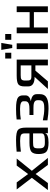

<svg xmlns="http://www.w3.org/2000/svg" viewBox="1083 -1846 773 2979"><g transform="rotate(-90 1469.5 -356.5)"><path d="M509 0 309 -249 499 -484H390L259 -307L129 -484H20L200 -249L10 0H119L259 -191L400 0Z M979 0V-342C979 -404 967 -445 943 -465C919 -484 866 -494 785 -494C732 -494 672 -491 606 -485V-419C667 -427 723 -431 772 -431C817 -431 848 -426 865 -417C881 -408 889 -390 889 -363V-286H744C675 -286 629 -276 605 -256C581 -235 569 -198 569 -144C569 -82 582 -41 608 -21C633 0 679 10 746 10C836 10 885 -9 892 -46V0ZM657 -141C657 -220 669 -230 750 -230H889V-96C889 -45 813 -47 761 -47H743C672 -47 657 -71 657 -141Z M1479 -346V-385C1479 -454 1441 -477 1379 -487C1352 -492 1315 -494 1267 -494C1209 -494 1155 -491 1105 -485V-420C1151 -428 1205 -432 1268 -432C1348 -432 1388 -415 1388 -380V-350C1388 -291 1322 -286 1263 -286H1175V-224H1280C1338 -224 1404 -220 1404 -162V-131C1404 -61 1340 -56 1271 -56C1223 -56 1163 -63 1092 -78V-7C1161 4 1221 10 1271 10C1390 10 1498 -5 1498 -124V-174C1498 -223 1464 -252 1395 -263V-267C1437 -274 1479 -299 1479 -346Z M1697 0 1863 -194H1944V0H2034V-484H1786C1719 -484 1675 -476 1652 -460C1629 -443 1618 -410 1618 -359V-307C1618 -240 1667 -206 1766 -206L1578 0ZM1795 -422H1944V-256H1774C1716 -256 1709 -273 1709 -337V-351C1709 -413 1729 -422 1795 -422Z M2141 -568V-662H2051V-568ZM2431 -568V-662H2341V-568ZM2264 -553 2293 -723H2185L2214 -553ZM2287 0V-484H2197V0Z M2861 0V-484H2771V-283H2533V-484H2443V0H2533V-217H2771V0Z"/></g></svg>

Font: Gamestation Text
Style: Bold
Weight: 400
Designer: Jonas Hecksher
Foundry: Jonas Hecksher, Playtypeª, e-types AS
Version: Version 1.003